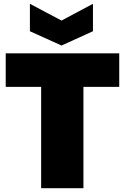

<svg xmlns="http://www.w3.org/2000/svg" viewBox="-20 -988 656 1008"><path d="M606 -708V-532H418V0H196V-532H10V-708ZM468 -824 303 -749 137 -824V-968L303 -880L468 -968Z"/></svg>

Font: Fz Poppins Black
Style: Regular
Weight: 900
Designer: Ninad Kale (Devanagari), Jonny Pinhorn (Latin)
Foundry: Indian Type Foundry
Version: Vit hóa bi Vntype.Com & FontZin.Com